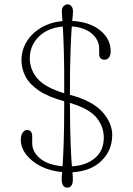

<svg xmlns="http://www.w3.org/2000/svg" viewBox="-20 -790 607 876"><path d="M312.5 27Q312.5 66 286.5 66Q261.5 66 261.5 26Q261.5 20.5 262 13.2Q262.5 6 263.5 -5Q210 -9.5 167.5 -30.8Q125 -52 100 -84Q75 -116 75 -153Q75 -172.5 83.2 -184.8Q91.5 -197 103.5 -197Q127 -197 127 -166V-137.5Q127 -96 163.5 -66.5Q200 -37 265.5 -31.5Q268 -67 270.5 -135.8Q273 -204.5 273 -328Q199.5 -348 157 -377Q114.5 -406 96.2 -441.2Q78 -476.5 78 -514.5Q78 -560.5 101.2 -599.2Q124.5 -638 166.8 -663.2Q209 -688.5 265 -694Q263.5 -710.5 262.8 -720.5Q262 -730.5 262 -737Q262 -753.5 270 -761.8Q278 -770 288.5 -770Q298.5 -770 305.8 -761.8Q313 -753.5 313 -736.5Q313 -730 312 -720.2Q311 -710.5 309.5 -694.5Q390 -690 437.5 -651Q485 -612 485 -556.5Q485 -537 476.8 -527.2Q468.5 -517.5 458 -517.5Q432.5 -517.5 432.5 -543.5V-567Q432.5 -608 399.2 -636.5Q366 -665 307.5 -669.5Q304.5 -630.5 301.8 -557.8Q299 -485 299 -357.5Q401.5 -330 446.8 -279.5Q492 -229 492 -174.5Q492 -104.5 443.5 -56.8Q395 -9 310.5 -4Q311.5 7 312 14.2Q312.5 21.5 312.5 27ZM116 -523.5Q116 -473.5 149.8 -432.8Q183.5 -392 273 -364.5Q273.5 -488 271.2 -559.5Q269 -631 266.5 -669Q198 -663 157 -622.8Q116 -582.5 116 -523.5ZM453.5 -162Q453.5 -213 420.2 -253.5Q387 -294 299 -320.5Q299.5 -200.5 302.2 -133.2Q305 -66 308 -31Q373.5 -35 413.5 -69Q453.5 -103 453.5 -162Z"/></svg>

Font: Fraunces 9pt SuperSoft Thin
Style: Regular
Weight: 100
Version: Version 1.000;[b76b70a41]